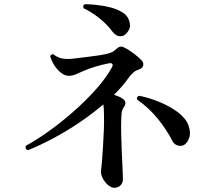

<svg xmlns="http://www.w3.org/2000/svg" viewBox="-20 -830 1040 914"><path d="M524 64Q510 64 494.5 51Q479 38 469 18.5Q459 -1 461 -18Q463 -31 465.5 -62.5Q468 -94 470.5 -134Q473 -174 474.5 -214Q476 -254 475 -284Q475 -314 472 -333Q418 -287 355.5 -245Q293 -203 230.5 -170Q168 -137 113 -115Q106 -117 103 -123Q100 -129 103 -136Q153 -163 212.5 -205.5Q272 -248 330.5 -299.5Q389 -351 437 -405Q485 -459 512 -508Q519 -520 514.5 -525.5Q510 -531 500 -529Q469 -523 436.5 -513.5Q404 -504 377 -492Q358 -483 340.5 -476Q323 -469 308 -469Q289 -469 270.5 -483.5Q252 -498 238.5 -519.5Q225 -541 219 -562Q221 -568 226 -570.5Q231 -573 235 -571Q252 -557 274 -552Q296 -547 330 -551Q366 -556 410.5 -561Q455 -566 486 -573Q503 -577 513.5 -582Q524 -587 534 -597Q545 -607 554 -608Q563 -609 575 -602Q592 -594 614.5 -577Q637 -560 652 -545Q664 -534 662 -520Q660 -506 643 -500Q627 -495 616 -486Q605 -477 591 -458Q577 -438 560 -418.5Q543 -399 523 -379Q534 -375 544 -371Q554 -367 561 -362Q574 -355 576.5 -344Q579 -333 571 -322Q561 -309 559 -291Q557 -273 557 -251Q556 -226 557 -188.5Q558 -151 559.5 -110.5Q561 -70 563 -37Q564 -14 564.5 2Q565 18 565 24Q565 42 553 53Q541 64 524 64ZM852 -138Q838 -133 823 -138.5Q808 -144 800 -160Q775 -210 732.5 -263Q690 -316 633 -356Q629 -371 643 -374Q689 -365 738 -345Q787 -325 825 -297Q863 -269 876 -236Q890 -201 880.5 -173.5Q871 -146 852 -138ZM571 -662Q558 -655 543.5 -658.5Q529 -662 514 -681Q488 -716 451 -745Q414 -774 379 -790Q371 -803 384 -810Q408 -810 440 -806.5Q472 -803 504.5 -795Q537 -787 561.5 -772Q586 -757 594 -734Q604 -707 594 -688.5Q584 -670 571 -662Z"/></svg>

Font: Zen Old Mincho
Style: Bold
Weight: 700
Designer: Yoshimichi Ohira
Foundry: Positype
Version: Version 1.500